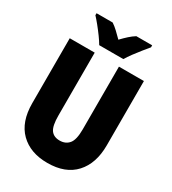

<svg xmlns="http://www.w3.org/2000/svg" viewBox="-221 -1042 1043 1166"><g transform="rotate(30 300.0 -458.5)"><path d="M300 10Q180 10 110 -59Q40 -128 40 -259V-714H215V-273Q215 -201 235 -173Q255 -145 297 -145Q338 -145 361.5 -173Q385 -201 385 -274V-714H560V-263Q560 -136 493 -63Q426 10 300 10ZM216 -767Q204 -788 184 -815.5Q164 -843 142.5 -869.5Q121 -896 105 -913V-927H218Q239 -913 258 -895Q277 -877 300 -854Q323 -878 343 -896Q363 -914 384 -927H495V-913Q480 -895 459 -869Q438 -843 418 -816Q398 -789 385 -767Z"/></g></svg>

Font: Noto Sans Mono Black
Style: Regular
Weight: 900
Designer: Monotype Design Team
Foundry: Monotype Imaging Inc.
Version: Version 2.014